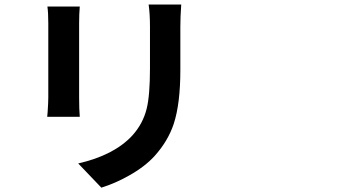

<svg xmlns="http://www.w3.org/2000/svg" viewBox="-20 -778 1540 852"><path d="M429.7 54.7 327.1 -52.7Q485.4 -88.9 566.4 -175.8Q614.3 -228.5 630.9 -295.9Q645.5 -354.5 645.5 -474.6V-660.2Q645.5 -716.8 639.6 -757.8H784.2Q780.3 -703.1 780.3 -660.2V-466.8Q780.3 -318.4 751 -228.5Q725.6 -152.3 667 -86.9Q623 -38.1 550.8 2Q492.2 35.2 429.7 54.7ZM189.5 -259.8Q189.5 -265.6 191.4 -281.2Q194.3 -325.2 194.3 -345.7V-674.8Q194.3 -720.7 190.4 -749H334Q331.1 -716.8 331.1 -674.8V-344.7Q331.1 -293.9 334 -259.8Z"/></svg>

Font: Bpmf GenYo Gothic B
Style: B
Weight: 700
Foundry: But Ko
Version: Version 1.320